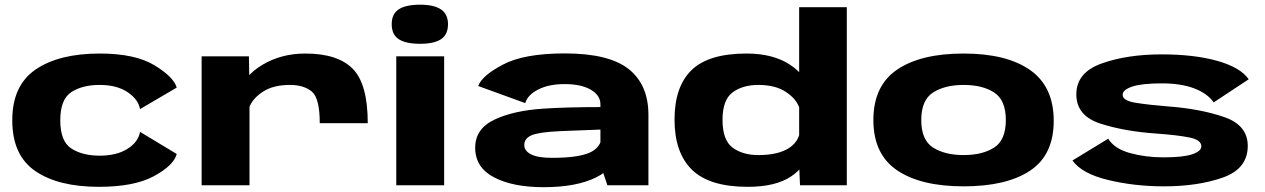

<svg xmlns="http://www.w3.org/2000/svg" viewBox="-20 -770 5258 798"><path d="M391.5 6.5Q222.5 6.5 126.8 -59Q31 -124.5 31 -270Q31 -415 128.2 -481.2Q225.5 -547.5 394.5 -547.5Q541.5 -547.5 621.8 -498.8Q702 -450 714.5 -406L562 -316.5Q555 -357 510.2 -387Q465.5 -417 394.5 -417Q322 -417 276.2 -387Q230.5 -357 230.5 -270Q230.5 -182.5 276.5 -152.8Q322.5 -123 394.5 -123Q465 -123 510 -151.5Q555 -180 562 -222L714.5 -130Q702 -82.5 620 -38Q538 6.5 391.5 6.5Z M1309 -258Q1309 -362 1276 -389.5Q1243 -417 1184.5 -417Q1115.5 -417 1072.2 -388.5Q1029 -360 1015.5 -322.5L981 -389.5Q992 -453.5 1070.5 -500.5Q1149 -547.5 1249 -547.5Q1383.5 -547.5 1446 -484.2Q1508.5 -421 1508.5 -258H1309ZM818 -536H1014.5L1017 -405.5V0H818Z M1726 -588Q1666.5 -588 1637.2 -607.2Q1608 -626.5 1608 -669.5Q1608 -712 1637.2 -731.2Q1666.5 -750.5 1726 -750.5Q1784 -750.5 1813 -730.8Q1842 -711 1842 -669.5Q1842 -626.5 1813.2 -607.2Q1784.5 -588 1726 -588ZM1627 -536H1826V0H1627Z M2475.5 -86V-336.5Q2475.5 -373.5 2435.8 -397Q2396 -420.5 2326.5 -420.5Q2261 -420.5 2217 -398Q2173 -375.5 2163 -341.5L1967.5 -412.5Q1983 -455.5 2070.8 -501.8Q2158.5 -548 2327.5 -548Q2510.5 -548 2592.8 -483Q2675 -418 2675 -292.5V0H2504.5ZM2551.5 -152.5Q2540 -73.5 2457.8 -32.8Q2375.5 8 2239.5 8Q2111.5 8 2033.2 -33Q1955 -74 1955 -156Q1955 -235 2035 -272.8Q2115 -310.5 2239 -318.5Q2333 -325 2488 -325V-232Q2381 -228 2309 -225Q2220.5 -221 2189.8 -208Q2159 -195 2159 -167Q2159 -143 2187.2 -128.5Q2215.5 -114 2274.5 -114Q2380 -114 2429 -134.8Q2478 -155.5 2482.5 -206.5Z M3088 6.5Q2928.5 6.5 2856 -64.5Q2783.5 -135.5 2783.5 -273Q2783.5 -410 2854.5 -478.8Q2925.5 -547.5 3082.5 -547.5Q3193 -547.5 3263.2 -501.2Q3333.5 -455 3343 -389.5L3302 -322.5Q3289 -360 3245.5 -388.5Q3202 -417 3132 -417Q3066.5 -417 3024.8 -386Q2983 -355 2983 -271.5Q2983 -187.5 3024.8 -156.5Q3066.5 -125.5 3132 -125.5Q3202 -125.5 3245.5 -147Q3289 -168.5 3302 -209.5L3343 -151.5Q3332.5 -79.5 3267.8 -36.5Q3203 6.5 3088 6.5ZM3305 0 3301.5 -84V-740H3499.5V0Z M3985 4.5Q3807 4.5 3708.5 -62.2Q3610 -129 3610 -271Q3610 -413.5 3708.5 -480.5Q3807 -547.5 3985 -547.5Q4163.5 -547.5 4261.5 -478.8Q4359.5 -410 4359.5 -268Q4359.5 -126 4261.5 -60.8Q4163.5 4.5 3985 4.5ZM3985 -125.5Q4063.5 -125.5 4112 -156.8Q4160.5 -188 4160.5 -271Q4160.5 -354 4112 -385.5Q4063.5 -417 3985 -417Q3907 -417 3858 -385.5Q3809 -354 3809 -271Q3809 -188 3858 -156.8Q3907 -125.5 3985 -125.5Z M4586 -193.5Q4611.5 -152 4676 -134Q4740.5 -116 4815.5 -116Q4897.5 -116 4935.2 -128.8Q4973 -141.5 4973 -162Q4973 -188.5 4924 -198.5Q4875 -208.5 4785 -215Q4654 -224 4553.8 -256.2Q4453.5 -288.5 4453.5 -378Q4453.5 -469 4559.5 -506.5Q4665.5 -544 4808 -544Q4943.5 -544 5039.5 -517Q5135.5 -490 5170 -440.5L5024.5 -344.5Q4998 -382 4943 -402.8Q4888 -423.5 4809 -423.5Q4726 -423.5 4686 -410.2Q4646 -397 4646 -376Q4646 -351.5 4700.2 -342.8Q4754.5 -334 4837 -327.5Q4968.5 -317.5 5067.2 -283.8Q5166 -250 5166 -163.5Q5166 -69 5062.8 -32.2Q4959.5 4.5 4817 4.5Q4695 4.5 4585.5 -22Q4476 -48.5 4437.5 -103Z"/></svg>

Font: Anybody Wide
Style: Bold
Weight: 700
Width: 7
Designer: Tyler Finck
Foundry: Etcetera Type Company
Version: Version 1.000; ttfautohint (v1.8)